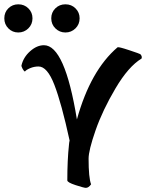

<svg xmlns="http://www.w3.org/2000/svg" viewBox="-114 -864 684 899"><path d="M126 -778.3Q126 -805.7 145 -824.7Q164.1 -843.8 192.4 -843.8Q220.7 -843.8 239.7 -824.7Q258.8 -805.7 258.8 -778.3Q258.8 -750 239.3 -731Q219.7 -711.9 192.4 -711.9Q165 -711.9 145.5 -731Q126 -750 126 -778.3ZM-28.3 -843.8Q0 -843.8 19 -824.7Q38.1 -805.7 38.1 -778.3Q38.1 -750 18.6 -731Q-1 -711.9 -28.3 -711.9Q-55.7 -711.9 -74.7 -731Q-93.8 -750 -93.8 -778.3Q-93.8 -806.6 -74.7 -825.2Q-55.7 -843.8 -28.3 -843.8ZM548.8 -589.8Q487.3 -552.7 426.8 -450.2Q366.2 -347.7 333.5 -253.9Q300.8 -160.2 300.8 -121.1Q300.8 -31.2 312.5 -1Q300.8 15.6 288.1 15.6Q279.3 15.6 240.2 2.9Q201.2 -9.8 201.2 -19.5Q201.2 -114.3 209 -186.5Q209 -189.5 210 -196.3Q210.9 -203.1 211.9 -206.1Q173.8 -380.9 140.6 -466.8Q107.4 -552.7 66.4 -552.7Q45.9 -552.7 27.3 -544.9Q8.8 -537.1 2.9 -529.3Q-1 -529.3 -7.8 -541Q-14.6 -554.7 -13.7 -556.6Q-4.9 -595.7 26.9 -624Q58.6 -652.3 91.8 -652.3Q189.5 -652.3 246.1 -304.7Q309.6 -534.2 436.5 -642.6Q441.4 -645.5 491.2 -628.9Q541 -612.3 543 -610.4Q552.7 -600.6 548.8 -589.8Z"/></svg>

Font: Crimson
Style: Bold
Weight: 700
Version: Version 0.8 ; ttfautohint (v1.00) -l 8 -r 50 -G 200 -x 14 -D